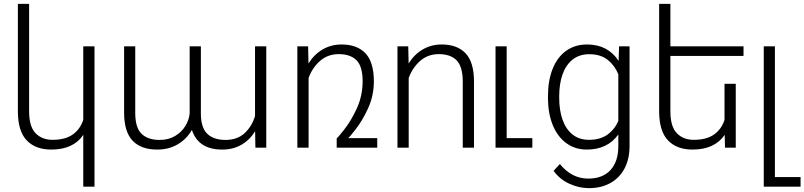

<svg xmlns="http://www.w3.org/2000/svg" viewBox="-20 -770 4194 1001"><path d="M414.1 203.1V-66.9Q362.8 9.8 247.1 9.8Q165.5 9.8 119.6 -37.8Q73.7 -85.4 73.2 -188V-750H131.8V-189.5Q131.8 -110.4 165.3 -75.7Q198.7 -41 253.9 -41Q320.3 -41 359.4 -68.8Q398.4 -96.7 414.1 -145V-528.3H472.7V203.1Z M1309.6 -165V-528.3H1368.2V0H1311.5L1310.1 -85.9Q1282.7 -41 1239.3 -15.6Q1195.8 9.8 1138.7 9.8Q1013.7 9.8 980.5 -92.8Q954.1 -45.9 907.5 -18.1Q860.8 9.8 799.8 9.8Q715.3 9.8 671.4 -36.4Q627.4 -82.5 627 -181.6V-528.3H685.1V-181.2Q685.1 -104.5 718 -72.5Q751 -40.5 812 -40.5Q858.9 -40.5 893.3 -61.3Q927.7 -82 946.8 -113.8Q965.8 -145.5 968.8 -178.7V-528.3H1027.3V-178.7Q1027.3 -104 1060.8 -72.3Q1094.2 -40.5 1155.8 -40.5Q1217.3 -40.5 1255.4 -75.9Q1293.5 -111.3 1309.6 -165Z M1946.8 -49.8V0H1735.4V-49.8Q1735.4 -44.9 1772.9 -92.3Q1810.5 -139.6 1840.6 -205.6Q1870.6 -271.5 1870.6 -346.7Q1870.6 -423.3 1838.9 -455.6Q1807.1 -487.8 1746.1 -487.8Q1688.5 -487.8 1648.2 -452.1Q1607.9 -416.5 1588.9 -363.3V0H1530.3V-528.3H1586.4L1588.4 -439Q1616.7 -485.4 1661.1 -511.7Q1705.6 -538.1 1760.7 -538.1Q1841.8 -538.1 1885.3 -492.2Q1928.7 -446.3 1929.2 -346.7Q1929.2 -271.5 1899.2 -205.6Q1869.1 -139.6 1831.5 -92.3Q1793.9 -44.9 1793.9 -49.8Z M2110.8 -363.3V0H2052.2V-528.3H2108.4L2110.4 -439Q2138.7 -485.4 2183.1 -511.7Q2227.5 -538.1 2282.7 -538.1Q2363.8 -538.1 2407.2 -492.2Q2450.7 -446.3 2451.2 -346.7V0H2392.6V-346.7Q2392.1 -423.3 2360.4 -455.6Q2328.6 -487.8 2268.1 -487.8Q2210.4 -487.8 2170.2 -452.1Q2129.9 -416.5 2110.8 -363.3Z M2755.4 -49.8V0H2563.5V-528.3H2621.6V-49.8Z M2866.2 120.6 2898.9 85Q2960 161.1 3046.9 161.1Q3121.6 161.1 3162.6 116.7Q3203.6 72.3 3203.6 -7.3V-68.8Q3147 9.8 3039.6 9.8Q2978.5 9.8 2932.9 -23.4Q2887.2 -56.6 2862.5 -116.2Q2837.9 -175.8 2836.9 -252.9V-269Q2836.9 -350.6 2861.3 -411.4Q2885.7 -472.2 2931.6 -505.1Q2977.5 -538.1 3040.5 -538.1Q3148.9 -538.1 3205.1 -452.6L3207.5 -528.3H3262.2V-9.3Q3262.2 58.6 3236.1 108.2Q3210 157.7 3162.1 184.3Q3114.3 210.9 3050.3 210.9Q2998 210.9 2947.5 187.5Q2897 164.1 2866.2 120.6ZM2895.5 -258.8Q2895.5 -195.8 2912.6 -146.5Q2929.7 -97.2 2964.6 -69.1Q2999.5 -41 3050.8 -41Q3107.9 -41 3145.5 -67.1Q3183.1 -93.3 3203.6 -138.7V-382.8Q3184.6 -429.2 3147.9 -458.3Q3111.3 -487.3 3051.8 -487.3Q3000 -487.3 2964.8 -459Q2929.7 -430.7 2912.6 -381.6Q2895.5 -332.5 2895.5 -269Z M3475.1 -478.5V-189.5Q3475.1 -110.4 3508.5 -75.7Q3542 -41 3597.2 -41Q3663.6 -41 3702.6 -68.8Q3741.7 -96.7 3757.3 -145V-333H3815.9V0H3759.8L3758.3 -66.9Q3705.6 9.8 3590.3 9.8Q3508.8 9.8 3462.9 -37.8Q3417 -85.4 3416.5 -188V-750H3475.1V-528.3H3856.4V-478.5Z M4153.8 153.3V203.1H3961.9V-528.3H4020V153.3Z"/></svg>

Font: Mardoto Light
Style: Regular
Weight: 400
Designer: Christian Robertson, Vahan Hovhannisyan
Foundry: Google
Version: Version 1.000